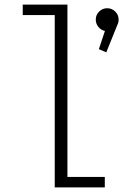

<svg xmlns="http://www.w3.org/2000/svg" viewBox="-20 -820 610 840"><path d="M275 -46H438.5V0H219.5V-754H79.5V-800H275ZM499 -734.5Q499 -722 493.5 -711L445 -591L412.5 -605L439 -684.5Q421.5 -688.5 410.2 -702.5Q399 -716.5 399 -734.5Q399 -755 413.8 -769.5Q428.5 -784 449 -784Q469.5 -784 484.2 -769.5Q499 -755 499 -734.5Z"/></svg>

Font: League Mono Narrow UltraLight
Style: Regular
Weight: 200
Width: 3
Designer: Tyler Finck
Foundry: The League of Moveable Type / Tyler Finck
Version: Version 2.210